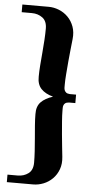

<svg xmlns="http://www.w3.org/2000/svg" viewBox="-61 -838 481 995"><g transform="rotate(5 179.5 -340.0)"><path d="M332 -317H299Q286 -316 280 -311.5Q274 -307 271.5 -300.5Q269 -294 269 -286Q269 -278 269 -271Q269 -249 271.5 -217Q274 -185 277 -151Q280 -117 283.5 -85.5Q287 -54 289 -34Q293 2 282.5 31Q272 60 251.5 80.5Q231 101 204.5 111.5Q178 122 151 122H14V83H67Q99 83 122.5 65.5Q146 48 146 9Q146 -17 144 -50Q142 -83 139 -116.5Q136 -150 133.5 -183Q131 -216 131 -242Q130 -282 151.5 -304.5Q173 -327 214 -340Q173 -351 151.5 -374Q130 -397 131 -437Q131 -463 133.5 -496Q136 -529 139 -562.5Q142 -596 144 -629Q146 -662 146 -688Q146 -727 122.5 -744.5Q99 -762 67 -762H14V-802H151Q178 -802 204.5 -791.5Q231 -781 251.5 -760.5Q272 -740 282.5 -711Q293 -682 289 -646Q287 -626 283.5 -594.5Q280 -563 277 -528.5Q274 -494 271.5 -462Q269 -430 269 -408Q269 -401 269 -393Q269 -385 271.5 -378.5Q274 -372 280 -367Q286 -362 299 -361H332Z"/></g></svg>

Font: Cafe24 Danjunghae
Style: Regular
Weight: 400
Designer: Cafe24 thkim, hmlim, mnelim, nhlee, sslee, sskim, smlim, yjkim, sdjeong, hskwak & 4IRTF
Foundry: Cafe24
Version: Version 1.000